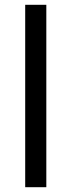

<svg xmlns="http://www.w3.org/2000/svg" viewBox="-20 -780 298 800"><path d="M173 0V-760H85V0Z"/></svg>

Font: Noto Sans Newa
Style: Regular
Weight: 400
Designer: Monotype Design Team
Foundry: Monotype Imaging Inc.
Version: Version 2.007